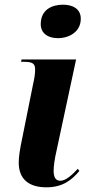

<svg xmlns="http://www.w3.org/2000/svg" viewBox="-20 -790 378 820"><path d="M227 -627C277 -627 325 -655 325 -710C325 -754 288 -770 249 -770C201 -770 154 -748 154 -687C154 -646 187 -627 227 -627ZM178 10C249 10 287 -22 319 -60L312 -69C291 -46 262 -18 238 -18C216 -18 210 -35 209 -58C209 -81 213 -110 222 -149L305 -536H72L70 -526H83C121 -526 130 -517 130 -493C130 -475 127 -455 122 -434L77 -210C64 -150 60 -118 60 -96C60 -25 103 10 178 10Z"/></svg>

Font: Noto Serif Display Condensed ExtraBold
Style: Italic
Weight: 800
Width: 3
Italic angle: -12°
Designer: Monotype Design Team
Foundry: Monotype Imaging Inc.
Version: Version 2.009